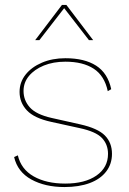

<svg xmlns="http://www.w3.org/2000/svg" viewBox="-20 -745 519 775"><path d="M240 10Q162 10 106.5 -20.5Q51 -51 37 -111L52 -118Q65 -62 116 -33Q167 -4 243 -4Q323 -4 369.5 -36.5Q416 -69 416 -124Q416 -162 391.5 -188Q367 -214 301 -228L187 -253Q118 -268 88.5 -299.5Q59 -331 59 -374Q59 -413 83 -443.5Q107 -474 149 -492Q191 -510 244 -510Q321 -510 368 -480Q415 -450 429 -385L415 -377Q402 -439 358.5 -467.5Q315 -496 244 -496Q195 -496 157 -480.5Q119 -465 97 -438.5Q75 -412 75 -378Q75 -340 100.5 -311.5Q126 -283 188 -269L304 -243Q375 -227 403.5 -198Q432 -169 432 -124Q432 -83 408.5 -52.5Q385 -22 342 -6Q299 10 240 10ZM356 -583H339L239 -712L139 -583H122L230 -725H248Z"/></svg>

Font: Work Sans Thin
Style: Regular
Weight: 250
Designer: Wei Huang
Foundry: Wei Huang
Version: Version 2.012